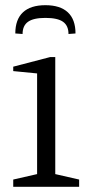

<svg xmlns="http://www.w3.org/2000/svg" viewBox="-20 -720 350 740"><path d="M155 -700Q212 -700 241.5 -672.5Q271 -645 271 -591L244 -589Q244 -621 223 -636Q202 -651 155 -651Q109 -651 88 -636Q67 -621 67 -589L39 -591Q39 -645 68.5 -672.5Q98 -700 155 -700ZM31 0V-28L123 -49V-437L31 -446V-463L173 -500H193V-49L285 -28V0Z"/></svg>

Font: Manuale Light
Style: Regular
Weight: 300
Designer: Eduardo Tunni / Pablo Cosgaya
Foundry: Eduardo Tunni / Pablo Cosgaya
Version: Version 1.002